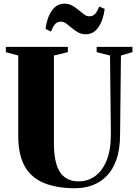

<svg xmlns="http://www.w3.org/2000/svg" viewBox="-20 -992 731 1020"><path d="M380 8Q281 8 213.2 -20Q145.5 -48 111.2 -109Q77 -170 77 -268.5V-697L11 -715V-743H340.5V-715L266.5 -697V-232Q266.5 -177 275 -138.2Q283.5 -99.5 300.5 -75.2Q317.5 -51 341.8 -39.8Q366 -28.5 397 -28.5Q446.5 -28.5 485.2 -56.2Q524 -84 546.5 -139.8Q569 -195.5 569 -278.5L564.5 -697L493.5 -715V-743H683.5V-715L622.5 -697L618 -280.5Q618 -199.5 598.5 -144.2Q579 -89 545.2 -55.5Q511.5 -22 468.8 -7Q426 8 380 8ZM436 -810Q412.5 -810 394.5 -820.2Q376.5 -830.5 361.2 -843.5Q346 -856.5 332 -866.8Q318 -877 303.5 -877Q285.5 -877 274.2 -865.5Q263 -854 251 -824.5L222 -838Q229 -897 255 -934.8Q281 -972.5 322 -972.5Q345.5 -972.5 363.8 -962.2Q382 -952 397.2 -939Q412.5 -926 426.2 -915.8Q440 -905.5 454.5 -905.5Q473 -905.5 484.2 -917Q495.5 -928.5 507 -957.5L536 -944.5Q529 -886 503.2 -848Q477.5 -810 436 -810Z"/></svg>

Font: Merriweather 120pt Black
Style: Regular
Weight: 900
Designer: Eben Sorkin
Foundry: Eben Sorkin
Version: Version 2.100